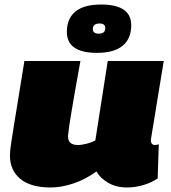

<svg xmlns="http://www.w3.org/2000/svg" viewBox="-20 -820 758 850"><path d="M204 10Q116 10 70 -28Q24 -66 24 -132Q24 -143 25.5 -157Q27 -171 31 -197Q35 -223 42 -267Q49 -311 60.5 -380Q72 -449 88 -550H336Q321 -468 311.5 -413Q302 -358 296 -322.5Q290 -287 286.5 -263Q283 -239 281 -218Q281 -196 292.5 -187Q304 -178 324 -178Q342 -178 364.5 -184Q387 -190 402 -198L457 -550H705Q688 -448 677.5 -383Q667 -318 661 -281Q655 -244 652 -227Q649 -210 648.5 -205Q648 -200 648 -199Q648 -188 653 -183Q658 -178 665 -178Q667 -178 671.5 -178.5Q676 -179 683 -181L678 -30Q650 -11 614 -0.5Q578 10 542 10Q494 10 458.5 -11Q423 -32 407 -61Q359 -26 305.5 -8Q252 10 204 10ZM409 -586Q276 -586 276 -679Q276 -738 314 -769Q352 -800 428 -800Q561 -800 561 -708Q561 -649 523 -617.5Q485 -586 409 -586ZM417 -671Q446 -671 446 -695Q446 -716 421 -716Q391 -716 391 -691Q391 -671 417 -671Z"/></svg>

Font: Georama Expanded Black
Style: Italic
Weight: 900
Width: 7
Italic angle: -9°
Designer: Jean-Baptiste Levee
Foundry: Production Type
Version: Version 1.000